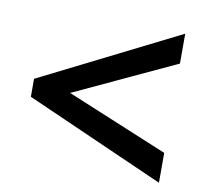

<svg xmlns="http://www.w3.org/2000/svg" viewBox="-63 -688 699 652"><g transform="rotate(10 286.0 -362.0)"><path d="M525 -105V-208L175 -353L525 -516V-619L46 -379V-317Z"/></g></svg>

Font: Noto Sans Arabic UI SmBd
Style: Regular
Weight: 600
Designer: Monotype Design Team, Nadine Chahine and Nizar Qandah
Foundry: Monotype Imaging Inc.
Version: Version 2.010